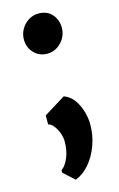

<svg xmlns="http://www.w3.org/2000/svg" viewBox="-123 -604 559 903"><g transform="rotate(-15 157.0 -153.0)"><path d="M75.5 199V187Q95 174.5 110 140Q125 105.5 125 60.5Q125 38.5 116.5 16.8Q108 -5 95.5 -20.2Q83 -35.5 70.5 -37V-81L175.5 -146Q206 -135 225 -107.8Q244 -80.5 253 -48Q262 -15.5 262 13Q262 67.5 244 116Q226 164.5 195.8 199.2Q165.5 234 129 247.5ZM153.5 -359.5Q115 -359.5 89.5 -386Q64 -412.5 63.5 -451.5Q63.5 -479 76.8 -502Q90 -525 112.2 -539Q134.5 -553 161 -553Q203 -553 226.5 -526.2Q250 -499.5 250.5 -461.5Q251 -434 237.8 -410.8Q224.5 -387.5 202.5 -373.5Q180.5 -359.5 153.5 -359.5Z"/></g></svg>

Font: Koeln Type Sans
Style: Bold
Weight: 700
Designer: Eben Sorkin
Foundry: Eben Sorkin
Version: Version 2.001